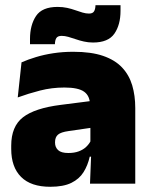

<svg xmlns="http://www.w3.org/2000/svg" viewBox="-20 -704 578 736"><path d="M325 0 330 -126 326.5 -130.5V-283.5L325 -301.5Q325 -336 302.8 -352.2Q280.5 -368.5 227 -368.5Q178.5 -368.5 133.8 -357Q89 -345.5 48 -330.5L62.5 -465Q87.5 -476 118 -485.2Q148.5 -494.5 184.5 -500Q220.5 -505.5 261 -505.5Q329.5 -505.5 375.2 -489.8Q421 -474 448 -445.2Q475 -416.5 486.8 -377Q498.5 -337.5 498.5 -290V0ZM172.5 12Q98.5 12 60.8 -25.8Q23 -63.5 23 -133V-145.5Q23 -219.5 68.2 -254.5Q113.5 -289.5 213 -302L338.5 -318L349 -217L242.5 -201.5Q213.5 -197.5 202.2 -187.8Q191 -178 191 -159V-157Q191 -139.5 202.8 -128.5Q214.5 -117.5 242 -117.5Q265 -117.5 281.8 -123.8Q298.5 -130 309.8 -140.5Q321 -151 327.5 -163.5L352.5 -103.5H324Q316.5 -70 300.2 -44Q284 -18 253.5 -3Q223 12 172.5 12ZM336.5 -541Q318.5 -541 301.8 -544.8Q285 -548.5 270 -553.8Q255 -559 241.5 -562.8Q228 -566.5 216.5 -566.5Q202 -566.5 196.5 -558.8Q191 -551 190.5 -535V-534.5H95V-554.5Q95 -608 118.2 -642.8Q141.5 -677.5 200.5 -677.5Q220.5 -677.5 237.5 -673.8Q254.5 -670 269 -664.8Q283.5 -659.5 296.5 -655.8Q309.5 -652 321 -652Q335 -652 340.2 -660Q345.5 -668 346 -683.5V-684H442V-662.5Q442 -609 418.5 -575Q395 -541 336.5 -541Z"/></svg>

Font: Anek Odia Medium ExtraBold
Style: Regular
Weight: 800
Version: Version 1.003